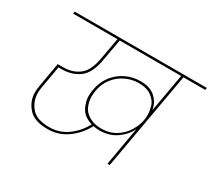

<svg xmlns="http://www.w3.org/2000/svg" viewBox="-140 -986 1355 1232"><g transform="rotate(30 537.0 -370.0)"><path d="M1074 -740 1072 -724H910L782 0H765L815 -285Q788 -230 735.5 -194.5Q683 -159 613 -159Q591 -159 567 -164Q530 -93 465.5 -46.5Q401 0 320 0Q220 0 176.5 -50.5Q133 -101 133 -165Q133 -188 138 -214L169 -394H213Q277 -394 326 -430Q375 -466 392 -563L421 -724H93L95 -740ZM324 -16Q398 -16 457.5 -59Q517 -102 551 -168Q491 -186 467 -229Q443 -272 443 -318Q443 -341 448 -366Q458 -426 493 -471.5Q528 -517 578.5 -541Q629 -565 685 -565Q756 -565 795 -530Q834 -495 843 -441L893 -724H438L409 -563Q391 -458 337 -418Q283 -378 205 -378H184L155 -214Q151 -191 151 -170Q151 -110 190.5 -63Q230 -16 324 -16ZM616 -175Q677 -175 722.5 -203Q768 -231 794.5 -274Q821 -317 829 -361V-362Q832 -381 832 -399Q832 -426 823 -460Q814 -494 778.5 -521.5Q743 -549 682 -549Q632 -549 585.5 -527Q539 -505 506.5 -463.5Q474 -422 465 -366Q461 -343 461 -322Q461 -290 474.5 -255Q488 -220 526 -197.5Q564 -175 616 -175Z"/></g></svg>

Font: Fz Poppins Thin
Style: Italic
Weight: 100
Italic angle: -10°
Designer: Ninad Kale (Devanagari), Jonny Pinhorn (Latin)
Foundry: Indian Type Foundry
Version: Vit hóa bi Vntype.Com & FontZin.Com